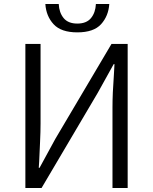

<svg xmlns="http://www.w3.org/2000/svg" viewBox="-20 -941 765 961"><path d="M107 -721H183V-323Q183 -282 180.5 -230.5Q178 -179 176 -131L174 -101H178L257 -246L538 -721H619V0H543V-403Q543 -472 550 -566L553 -620H549L469 -476L188 0H107ZM207 -921H274Q276 -878 298.5 -850.5Q321 -823 367 -823Q413 -823 435.5 -850.5Q458 -878 460 -921H527Q523 -861 486 -820Q449 -779 367 -779Q286 -779 248.5 -819.5Q211 -860 207 -921Z"/></svg>

Font: Nebula Sans Book
Style: Regular
Weight: 400
Designer: Paul D. Hunt for Adobe (as Source Sans)
Foundry: Nebula Entertainment & Broadcasting LLC
Version: Version 1.010